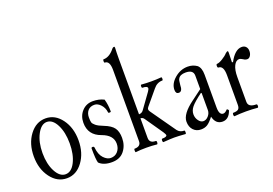

<svg xmlns="http://www.w3.org/2000/svg" viewBox="-102 -1013 1870 1315"><g transform="rotate(-20 833.5 -356.0)"><path d="M194 11Q124 11 77 -52Q30 -115 30 -207Q30 -299 77 -362Q124 -425 194 -425Q263 -425 309.5 -362Q356 -299 356 -207Q356 -115 309.5 -52Q263 11 194 11ZM194 -18Q237 -18 264.5 -72.5Q292 -127 292 -208Q292 -289 264 -344Q236 -399 194 -399Q153 -399 123.5 -343.5Q94 -288 94 -208Q94 -128 123 -73Q152 -18 194 -18Z M521 13Q460 13 429 -18Q421 -43 421 -123Q421 -131 431 -131Q440 -131 442 -123Q447 -70 472 -43.5Q497 -17 523 -17Q555 -17 574.5 -39.5Q594 -62 594 -96Q594 -158 516 -186Q428 -217 428 -307Q428 -357 459 -391Q490 -425 539 -425Q583 -425 619 -407Q631 -365 631 -318Q631 -312 622 -312Q616 -312 613 -314Q610 -316 611 -319Q607 -352 585.5 -375Q564 -398 540 -398Q509 -398 492.5 -378.5Q476 -359 476 -329Q476 -305 479 -293.5Q482 -282 499 -268Q516 -254 553 -240Q604 -220 623 -193Q642 -166 642 -120Q642 -65 611 -26Q580 13 521 13Z M697 4Q693 4 693 -8.5Q693 -21 697 -21Q743 -21 743 -59V-578Q743 -645 707 -645Q702 -645 702 -657Q702 -669 707 -669Q749 -669 786 -714Q794 -725 803 -725Q808 -725 808 -717Q806 -682 806 -636V-232Q828 -232 840 -250L917 -357Q927 -372 927 -378Q927 -395 890 -395Q885 -395 885 -406.5Q885 -418 890 -418Q926 -415 964 -415Q1001 -415 1035 -418Q1040 -418 1040 -406.5Q1040 -395 1035 -395Q996 -395 969 -361L883 -258Q876 -249 876 -243Q876 -235 882 -226L1011 -43Q1028 -21 1059 -21Q1064 -21 1064 -8.5Q1064 4 1059 4Q1006 0 978 0Q954 0 899 4Q893 4 893 -8.5Q893 -21 899 -21Q933 -21 933 -35Q933 -40 921 -59L832 -188Q822 -203 806 -203V-60Q806 -21 851 -21Q858 -21 857.5 -8.5Q857 4 851 4Q816 0 775 0Q730 0 697 4Z M1171 11Q1137 11 1115.5 -12Q1094 -35 1094 -73Q1094 -129 1184 -195L1259 -251V-349Q1259 -392 1203 -392Q1162 -392 1149 -368Q1143 -361 1140 -324Q1140 -277 1113 -277Q1091 -277 1091 -306Q1091 -351 1134 -388Q1177 -425 1230 -425Q1267 -425 1296 -405Q1321 -385 1321 -333V-94Q1321 -39 1351 -39Q1364 -39 1380 -56Q1383 -61 1390 -54Q1396 -48 1393 -43Q1373 11 1328 11Q1278 11 1264 -48Q1237 -13 1217.5 -1Q1198 11 1171 11ZM1205 -37Q1226 -37 1242.5 -56Q1259 -75 1259 -98V-221L1255 -225Q1197 -182 1176.5 -157Q1156 -132 1156 -104Q1156 -78 1171 -57.5Q1186 -37 1205 -37Z M1417 4Q1411 4 1411 -8.5Q1411 -21 1417 -21Q1442 -21 1453 -29.5Q1464 -38 1464 -61V-278Q1464 -347 1427 -347Q1420 -347 1420 -360.5Q1420 -374 1427 -374Q1441 -374 1467.5 -390Q1494 -406 1508 -422Q1519 -431 1524 -431Q1528 -431 1528 -418Q1526 -374 1526 -350L1533 -347Q1574 -425 1624 -425Q1643 -425 1654 -413Q1665 -401 1665 -381Q1665 -361 1655.5 -347Q1646 -333 1633 -333Q1618 -333 1606 -342Q1589 -353 1579 -353Q1556 -353 1541 -323.5Q1526 -294 1526 -241V-61Q1526 -21 1584 -21Q1591 -21 1591 -8.5Q1591 4 1584 4Q1547 0 1501 0Q1456 0 1417 4Z"/></g></svg>

Font: Junicode Cond Light
Style: Regular
Weight: 300
Width: 3
Designer: Peter S. Baker
Version: Version 2.201